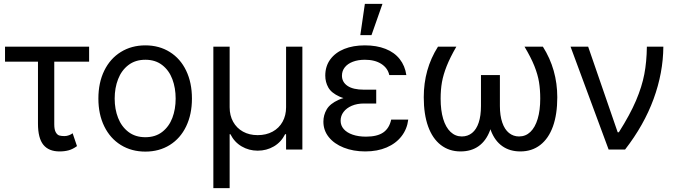

<svg xmlns="http://www.w3.org/2000/svg" viewBox="-20 -771 3487 990"><path d="M439.5 -453.1H5.9V-530.3H439.5ZM259.8 -530.3V-129.9Q259.8 -102.5 267.6 -88.9Q275.4 -75.2 286.1 -72.3Q296.9 -69.3 312.5 -69.3Q324.2 -69.3 335.9 -73.7Q347.7 -78.1 354.5 -84L377 -17.6Q355.5 -2 334.5 3.9Q313.5 9.8 287.1 9.8Q231.4 9.8 203.6 -24.4Q175.8 -58.6 175.8 -133.8V-530.3Z M487.3 -262.7Q487.3 -344.7 517.6 -406.7Q547.9 -468.8 603 -502.9Q658.2 -537.1 729.5 -537.1Q800.8 -537.1 855.5 -502.9Q910.2 -468.8 939.9 -406.7Q969.7 -344.7 969.7 -262.7Q969.7 -181.6 939.9 -119.6Q910.2 -57.6 855.5 -23.4Q800.8 10.7 729.5 10.7Q658.2 10.7 603 -23.4Q547.9 -57.6 517.6 -119.6Q487.3 -181.6 487.3 -262.7ZM885.7 -262.7Q885.7 -317.4 868.7 -362.8Q851.6 -408.2 816.4 -435.5Q781.2 -462.9 729.5 -462.9Q677.7 -462.9 642.1 -435.5Q606.4 -408.2 588.9 -362.8Q571.3 -317.4 571.3 -262.7Q571.3 -208 588.9 -163.1Q606.4 -118.2 642.1 -90.8Q677.7 -63.5 729.5 -63.5Q781.2 -63.5 816.4 -90.8Q851.6 -118.2 868.7 -163.1Q885.7 -208 885.7 -262.7Z M1080.1 -530.3H1164.1V-217.8Q1164.1 -175.8 1182.1 -143.1Q1200.2 -110.4 1232.9 -92.3Q1265.6 -74.2 1308.6 -74.2Q1352.5 -74.2 1385.7 -92.3Q1418.9 -110.4 1437 -143.1Q1455.1 -175.8 1455.1 -217.8V-530.3H1539.1V0H1455.1V-79.1H1450.2Q1429.7 -38.1 1392.1 -16.1Q1354.5 5.9 1308.6 5.9Q1263.7 5.9 1226.1 -16.1Q1188.5 -38.1 1168 -79.1H1164.1V199.2H1080.1Z M1919.9 -276.4V-237.3H1856.4Q1821.3 -237.3 1793.9 -225.6Q1766.6 -213.9 1751.5 -193.8Q1736.3 -173.8 1736.3 -148.4Q1736.3 -124 1752.4 -105.5Q1768.6 -86.9 1798.3 -76.7Q1828.1 -66.4 1867.2 -66.4Q1924.8 -66.4 1956.1 -87.9Q1987.3 -109.4 1997.1 -154.3H2085Q2079.1 -105.5 2050.3 -68.4Q2021.5 -31.2 1973.6 -10.7Q1925.8 9.8 1863.3 9.8Q1801.8 9.8 1752.4 -9.8Q1703.1 -29.3 1675.3 -64Q1647.5 -98.6 1647.5 -143.6Q1647.5 -177.7 1664.6 -207Q1681.6 -236.3 1726.1 -256.3Q1770.5 -276.4 1847.7 -276.4ZM1657.2 -380.9Q1657.2 -429.7 1683.1 -464.8Q1709 -500 1754.9 -518.6Q1800.8 -537.1 1861.3 -537.1Q1921.9 -537.1 1967.8 -519Q2013.7 -501 2041 -466.3Q2068.4 -431.6 2075.2 -383.8H1987.3Q1979.5 -419.9 1946.3 -441.4Q1913.1 -462.9 1861.3 -462.9Q1826.2 -462.9 1799.3 -452.6Q1772.5 -442.4 1757.8 -423.8Q1743.2 -405.3 1743.2 -380.9Q1743.2 -347.7 1772 -328.1Q1800.8 -308.6 1856.4 -308.6H1919.9V-253.9H1847.7Q1772.5 -253.9 1730.5 -272.9Q1688.5 -292 1672.9 -319.8Q1657.2 -347.7 1657.2 -380.9ZM1861.3 -751H1952.1L1895.5 -589.8H1837.9Z M2252 -262.7Q2252 -202.1 2265.1 -158.2Q2278.3 -114.3 2303.2 -90.8Q2328.1 -67.4 2361.3 -67.4Q2391.6 -67.4 2414.1 -85.4Q2436.5 -103.5 2448.2 -138.7Q2460 -173.8 2460 -224.6V-383.8H2526.4V-225.6Q2526.4 -150.4 2506.3 -97.7Q2486.3 -44.9 2448.2 -17.6Q2410.2 9.8 2354.5 9.8Q2295.9 9.8 2252.9 -23.4Q2210 -56.6 2187.5 -119.1Q2165 -181.6 2165 -269.5Q2165 -341.8 2183.1 -406.7Q2201.2 -471.7 2238.3 -530.3H2333Q2300.8 -474.6 2283.2 -430.2Q2265.6 -385.7 2258.8 -347.2Q2252 -308.6 2252 -262.7ZM2853.5 -269.5Q2853.5 -181.6 2831.1 -119.1Q2808.6 -56.6 2765.6 -23.4Q2722.7 9.8 2663.1 9.8Q2608.4 9.8 2569.8 -17.6Q2531.2 -44.9 2511.2 -97.7Q2491.2 -150.4 2491.2 -225.6V-383.8H2557.6V-224.6Q2557.6 -174.8 2569.8 -139.2Q2582 -103.5 2604.5 -85.4Q2627 -67.4 2656.2 -67.4Q2690.4 -67.4 2714.8 -90.8Q2739.3 -114.3 2752.4 -158.2Q2765.6 -202.1 2765.6 -262.7Q2765.6 -308.6 2759.3 -347.7Q2752.9 -386.7 2735.4 -430.7Q2717.8 -474.6 2684.6 -530.3H2779.3Q2816.4 -471.7 2835 -406.2Q2853.5 -340.8 2853.5 -269.5Z M2921.9 -530.3H3012.7L3165 -88.9H3170.9Q3228.5 -179.7 3259.3 -252Q3290 -324.2 3302.2 -388.2Q3314.5 -452.1 3315.4 -530.3H3400.4Q3399.4 -395.5 3350.1 -260.7Q3300.8 -126 3203.1 0H3118.2Z"/></svg>

Font: Pretendard JP Variable
Style: Regular
Weight: 400
Designer: Base glyphs from Inter by Rasmus Andersson; Hangul glyphs from Noto Sans CJK(Source Han Sans) by Jang Soo-young and Kang
Foundry: Kil Hyung-jin
Version: Version 1.307;Glyphs 3.2 (3192)